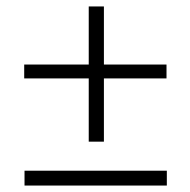

<svg xmlns="http://www.w3.org/2000/svg" viewBox="-20 -596 590 595"><path d="M255 -157V-353H55V-396H255V-576H302V-396H496V-353H302V-157ZM56 -21V-67H497V-21Z"/></svg>

Font: Inconsolata SemiExpanded Light
Style: Regular
Weight: 300
Width: 6
Monospace: yes
Designer: Raph Levien, Cyreal, Brenton Simpson
Foundry: Raph Levien, Cyreal, Google
Version: Version 3.001; ttfautohint (v1.8.2.53-6de2)